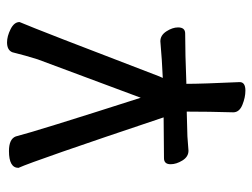

<svg xmlns="http://www.w3.org/2000/svg" viewBox="-105 -427 710 540"><g transform="rotate(-90 250.0 -157.0)"><path d="M265.1 178.2Q246.1 178.2 225.1 169.7Q204.1 161.1 204.1 144Q206.1 75.2 206.1 13.2L136.2 15.1L96.2 18.1Q79.1 18.1 68.6 1Q58.1 -16.1 58.1 -32.2Q58.1 -50.8 75.2 -50.8L189.9 -51.8Q67.9 -416 47.9 -460Q47.9 -486.8 95.2 -486.8Q128.9 -486.8 136.2 -467.8Q150.9 -410.2 245.1 -116.2L353 -405.8Q363.8 -439.9 373 -477.1Q378.9 -492.2 400.9 -492.2Q418 -492.2 438 -482.2Q458 -472.2 458 -457Q436 -405.8 305.2 -64L300.8 -54.2Q350.1 -56.2 403.8 -61Q420.9 -61 431.9 -43.9Q442.9 -26.9 442.9 -11.2Q442.9 8.8 425.8 8.8Q370.1 8.8 284.2 12.2Q284.2 56.2 289.1 162.1Q289.1 178.2 265.1 178.2Z"/></g></svg>

Font: LXGW WenKai Mono GB Screen
Style: Regular
Weight: 400
Monospace: yes
Designer: LXGW / Fontworks Inc.
Foundry: LXGW / Fontworks Inc.
Version: Version 1.510;January 18,2025